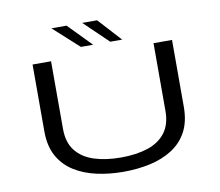

<svg xmlns="http://www.w3.org/2000/svg" viewBox="-93 -1002 1286 1124"><g transform="rotate(-10 550.0 -440.0)"><path d="M553 11Q470.5 11 395.8 -5.2Q321 -21.5 262.5 -57.8Q204 -94 170.2 -154.2Q136.5 -214.5 136.5 -302.5V-700H246.5V-298Q246.5 -217 285.5 -167.8Q324.5 -118.5 393.5 -96.2Q462.5 -74 553 -74Q643.5 -74 711.5 -96.2Q779.5 -118.5 817.5 -167.8Q855.5 -217 855.5 -298V-700H965.5V-302.5Q965.5 -214.5 932.8 -154.2Q900 -94 842.5 -57.8Q785 -21.5 710.5 -5.2Q636 11 553 11ZM607.5 -752.5 465 -889.5H553.5L678.5 -752.5ZM433 -752.5 282 -889.5H372L506 -752.5Z"/></g></svg>

Font: Trispace Expanded
Style: Regular
Weight: 400
Width: 7
Designer: Tyler Finck
Foundry: Etcetera Type Company
Version: Version 1.210; ttfautohint (v1.8.3)